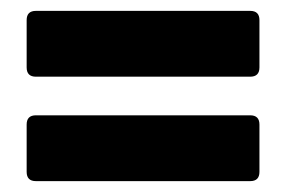

<svg xmlns="http://www.w3.org/2000/svg" viewBox="-20 -474 526 353"><path d="M29 -350V-437Q29 -454 46 -454H440Q457 -454 457 -437V-350Q457 -333 440 -333H46Q29 -333 29 -350ZM29 -158V-245Q29 -262 46 -262H440Q457 -262 457 -245V-158Q457 -141 440 -141H46Q29 -141 29 -158Z"/></svg>

Font: Barlow
Style: Bold
Weight: 700
Designer: Jeremy Tribby
Foundry: Jeremy Tribby
Version: Version 1.101 August 23, 2024